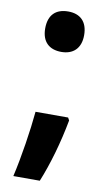

<svg xmlns="http://www.w3.org/2000/svg" viewBox="-81 -595 430 772"><g transform="rotate(10 134.0 -209.0)"><path d="M54 -471C54 -416 85 -389 134 -389C181 -389 213 -416 213 -471C213 -527 182 -554 134 -554C84 -554 54 -527 54 -471ZM213 -123 207 -134H74C67 -58 50 54 31 136H139C169 63 196 -31 213 -123Z"/></g></svg>

Font: Noto Sans Lao UI Cond
Style: Bold
Weight: 700
Width: 3
Designer: Monotype Design Team
Foundry: Monotype Imaging Inc.
Version: Version 2.000